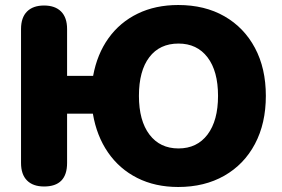

<svg xmlns="http://www.w3.org/2000/svg" viewBox="-20 -736 1127 767"><path d="M692 11Q600 11 528.5 -25Q457 -61 411.5 -127Q366 -193 351 -282H248V-85Q248 9 156 9Q112 9 88 -15Q64 -39 64 -85V-620Q64 -666 88 -690Q112 -714 156 -714Q200 -714 224 -690Q248 -666 248 -620V-433H352Q368 -520 413.5 -583.5Q459 -647 530 -681.5Q601 -716 692 -716Q798 -716 876.5 -671Q955 -626 998.5 -544.5Q1042 -463 1042 -353Q1042 -243 998.5 -161Q955 -79 876 -34Q797 11 692 11ZM693 -143Q767 -143 809 -198.5Q851 -254 851 -353Q851 -452 809 -507Q767 -562 693 -562Q618 -562 576.5 -507.5Q535 -453 535 -353Q535 -254 577 -198.5Q619 -143 693 -143Z"/></svg>

Font: Chiron GoRound TC H
Style: Regular
Weight: 900
Designer: Ryoko NISHIZUKA 西塚涼子 (kana, bopomofo & ideographs); Paul D. Hunt (Latin, Greek & Cyrillic); Sandoll Communications 산돌커뮤니
Foundry: Adobe
Version: Version 1.000;hotconv 1.1.1;makeotfexe 2.6.0